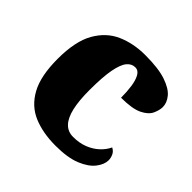

<svg xmlns="http://www.w3.org/2000/svg" viewBox="-146 -693 844 844"><g transform="rotate(45 276.5 -270.5)"><path d="M304 10Q225 10 166 -15Q107 -40 74 -100.5Q41 -161 41 -267Q41 -376 76 -437.5Q111 -499 170 -525Q229 -551 302 -551Q384 -551 431 -535Q478 -519 498 -494.5Q518 -470 518 -444Q518 -424 507 -400Q496 -376 462 -359.5Q428 -343 359 -343Q359 -380 354.5 -411.5Q350 -443 339 -462.5Q328 -482 309 -482Q287 -482 271 -463Q255 -444 246 -397.5Q237 -351 237 -268Q237 -203 247 -159.5Q257 -116 278 -94Q299 -72 332 -72Q370 -72 400.5 -84Q431 -96 453 -116.5Q475 -137 486 -161Q502 -153 508.5 -138.5Q515 -124 515 -110Q515 -84 493.5 -56Q472 -28 426 -9Q380 10 304 10Z"/></g></svg>

Font: Noto Serif Khmer Black
Style: Regular
Weight: 900
Version: Version 2.003